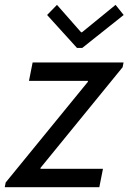

<svg xmlns="http://www.w3.org/2000/svg" viewBox="-28 -777 534 797"><path d="M-8.3 0 -4.4 -19.5 336.9 -437.5V-441.4H92.3L107.4 -517.6H484.9L481 -498L140.1 -80.1V-76.2H399.4L384.3 0ZM291.5 -578.1 167.5 -714.8 208.5 -756.8 308.6 -643.1H312.5L451.7 -756.8L485.4 -714.8L313.5 -578.1Z"/></svg>

Font: Reddit Sans
Style: Italic
Weight: 400
Italic angle: -11.25°
Designer: Stephen Hutchings
Version: Version 1.013